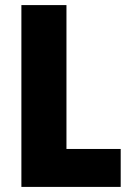

<svg xmlns="http://www.w3.org/2000/svg" viewBox="-20 -800 514 754"><path d="M64 -66H454V-215H241V-780H64Z"/></svg>

Font: Noto Sans Malayalam UI Condensed Black
Style: Regular
Weight: 900
Width: 3
Designer: Jelle Bosma - Monotype Design Team
Foundry: Monotype Imaging Inc.
Version: Version 2.104